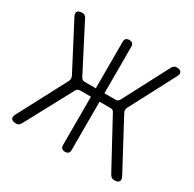

<svg xmlns="http://www.w3.org/2000/svg" viewBox="-130 -699 859 848"><g transform="rotate(30 300.0 -275.0)"><path d="M73 -6Q68 2 63.5 6Q59 10 50 10Q33 10 26 2.5Q19 -5 27 -22L158 -270Q161 -276 161 -283.5Q161 -291 157 -298L37 -528Q29 -544 35.5 -552Q42 -560 59 -560Q68 -560 73 -556Q78 -552 82 -544L200 -315Q204 -308 208.5 -304.5Q213 -301 221 -301H277V-538Q277 -549 282.5 -554.5Q288 -560 299 -560Q310 -560 315.5 -554.5Q321 -549 321 -538V-301H377Q385 -301 389.5 -304.5Q394 -308 398 -315L518 -544Q522 -552 527.5 -556Q533 -560 541 -560Q558 -560 564 -551Q570 -542 562 -528L441 -298Q437 -291 436.5 -284.5Q436 -278 440 -270L572 -23Q580 -7 574 1.5Q568 10 550 10Q541 10 536 6Q531 2 526 -6L397 -244Q393 -252 389 -255Q385 -258 377 -258H321V-12Q321 -1 315.5 4.5Q310 10 299 10Q288 10 282.5 4.5Q277 -1 277 -12V-258H221Q213 -258 208.5 -254Q204 -250 201 -244Z"/></g></svg>

Font: Maple Mono NL Thin
Style: Regular
Weight: 250
Monospace: yes
Designer: subframe7536
Version: Version 7.000